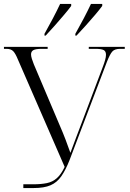

<svg xmlns="http://www.w3.org/2000/svg" viewBox="-20 -951 657 971"><path d="M98 0V-19H148Q188 -19 217 -25Q246 -31 267.5 -50Q289 -69 307 -107L71 -649Q58 -681 46.5 -692.5Q35 -704 13 -704H0V-714H221V-704H192Q161 -704 149 -697.5Q137 -691 137 -676Q137 -667 141 -654Q145 -641 151 -626L282 -317Q299 -278 311.5 -245Q324 -212 336 -178Q350 -215 365.5 -257Q381 -299 397 -340L500 -613Q507 -631 511.5 -647Q516 -663 516 -674Q516 -692 504 -698Q492 -704 463 -704H429V-714H611V-704H588Q560 -704 548 -690.5Q536 -677 521 -639L332 -142Q312 -91 290 -59.5Q268 -28 235.5 -14Q203 0 150 0ZM205 -780Q226 -817 247 -857Q268 -897 284 -931H340V-921Q327 -903 304.5 -876.5Q282 -850 257 -821.5Q232 -793 211 -771H205ZM361 -780Q382 -817 403 -857Q424 -897 440 -931H497V-921Q484 -903 461.5 -876.5Q439 -850 413.5 -821.5Q388 -793 367 -771H361Z"/></svg>

Font: Noto Serif Display SemiCondensed Light
Style: Regular
Weight: 300
Width: 4
Designer: Monotype Design Team
Foundry: Monotype Imaging Inc.
Version: Version 2.009